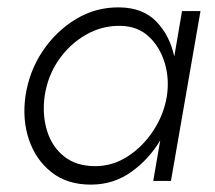

<svg xmlns="http://www.w3.org/2000/svg" viewBox="-20 -490 581 520"><path d="M49 -230Q40 -166 58.5 -111.5Q77 -57 119.5 -23.5Q162 10 226 10Q287 10 335 -24Q383 -58 414 -110L395 0H443L523 -460H473L452 -337Q440 -393 404 -431Q368 -469 304 -470Q240 -471 186 -438.5Q132 -406 95.5 -351.5Q59 -297 49 -230ZM101 -230Q109 -284 138.5 -327Q168 -370 212 -395.5Q256 -421 307 -420Q353 -419 383 -391Q413 -363 426 -320Q439 -277 432 -230Q424 -180 395.5 -136.5Q367 -93 326 -66.5Q285 -40 238 -40Q187 -40 154 -66Q121 -92 107.5 -135.5Q94 -179 101 -230Z"/></svg>

Font: Jost* 300 Light Italic
Style: Italic
Weight: 300
Italic angle: -10°
Version: Version 3.200; ttfautohint (v0.97) -l 8 -r 50 -G 200 -x 14 -